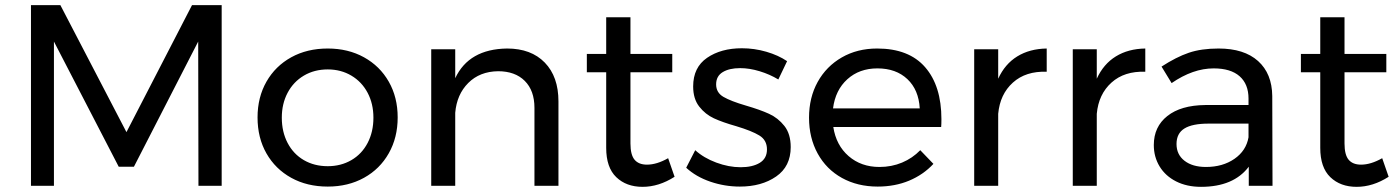

<svg xmlns="http://www.w3.org/2000/svg" viewBox="-20 -720 5423 744"><path d="M100 -700H214L470 -208L724 -700H839V0H749L748 -559L499 -74H440L189 -559V0H100Z M1521 -265Q1521 -187 1486.5 -126Q1452 -65 1390.5 -31Q1329 3 1250 3Q1170 3 1108.5 -31Q1047 -65 1012.5 -125.5Q978 -186 978 -265Q978 -343 1012.5 -403.5Q1047 -464 1108.5 -498Q1170 -532 1250 -532Q1329 -532 1390.5 -498Q1452 -464 1486.5 -403.5Q1521 -343 1521 -265ZM1072 -264Q1072 -209 1094.5 -166Q1117 -123 1157.5 -99.5Q1198 -76 1250 -76Q1301 -76 1341.5 -99.5Q1382 -123 1404.5 -166Q1427 -209 1427 -264Q1427 -318 1404.5 -360.5Q1382 -403 1341.5 -427Q1301 -451 1250 -451Q1198 -451 1157.5 -427Q1117 -403 1094.5 -360.5Q1072 -318 1072 -264Z M2144 -327V0H2051V-302Q2051 -369 2013.5 -406.5Q1976 -444 1910 -444Q1839 -443 1794.5 -398.5Q1750 -354 1744 -283V0H1651V-529H1744V-417Q1797 -530 1945 -532Q2038 -532 2091 -477.5Q2144 -423 2144 -327Z M2594 -35Q2533 4 2470 4Q2407 4 2368 -33.5Q2329 -71 2329 -147V-440H2254V-511H2329V-653H2423V-511H2585V-440H2423V-164Q2423 -120 2439 -101Q2455 -82 2487 -82Q2525 -82 2569 -107Z M2848 -456Q2806 -456 2780.5 -440.5Q2755 -425 2755 -393Q2755 -361 2783.5 -344.5Q2812 -328 2870 -311Q2925 -295 2960 -279Q2995 -263 3019.5 -232Q3044 -201 3044 -150Q3044 -75 2987.5 -36Q2931 3 2847 3Q2788 3 2732.5 -16Q2677 -35 2639 -70L2674 -138Q2707 -108 2755.5 -90Q2804 -72 2850 -72Q2896 -72 2924 -89Q2952 -106 2952 -141Q2952 -177 2922.5 -195Q2893 -213 2833 -231Q2780 -246 2746.5 -261.5Q2713 -277 2689.5 -307Q2666 -337 2666 -385Q2666 -459 2720 -496Q2774 -533 2855 -533Q2903 -533 2949.5 -519.5Q2996 -506 3030 -483L2996 -412Q2963 -432 2923.5 -444Q2884 -456 2848 -456Z M3628 -258Q3628 -238 3627 -228H3209Q3220 -157 3268.5 -115Q3317 -73 3388 -73Q3435 -73 3475.5 -90Q3516 -107 3546 -138L3597 -85Q3558 -43 3503 -20Q3448 3 3381 3Q3303 3 3242.5 -30.5Q3182 -64 3148.5 -125Q3115 -186 3115 -264Q3115 -342 3148.5 -402.5Q3182 -463 3242 -497.5Q3302 -532 3379 -532Q3502 -532 3565 -459.5Q3628 -387 3628 -258ZM3544 -300Q3540 -372 3496 -413.5Q3452 -455 3380 -455Q3310 -455 3263.5 -413Q3217 -371 3208 -300Z M4036 -532V-442Q3955 -445 3905 -400Q3855 -355 3848 -279V0H3755V-529H3848V-415Q3874 -472 3922 -501.5Q3970 -531 4036 -532Z M4418 -532V-442Q4337 -445 4287 -400Q4237 -355 4230 -279V0H4137V-529H4230V-415Q4256 -472 4304 -501.5Q4352 -531 4418 -532Z M4819 0V-74Q4760 4 4634 4Q4579 4 4537.5 -17Q4496 -38 4473.5 -75Q4451 -112 4451 -158Q4451 -229 4503.5 -270.5Q4556 -312 4650 -313H4818V-338Q4818 -394 4783.5 -424.5Q4749 -455 4683 -455Q4603 -455 4520 -398L4481 -462Q4538 -499 4586.5 -515.5Q4635 -532 4702 -532Q4801 -532 4855 -483.5Q4909 -435 4910 -348L4911 0ZM4818 -188V-241H4663Q4600 -241 4569.5 -222Q4539 -203 4539 -162Q4539 -121 4570 -97Q4601 -73 4653 -73Q4718 -73 4763.5 -104.5Q4809 -136 4818 -188Z M5361 -35Q5300 4 5237 4Q5174 4 5135 -33.5Q5096 -71 5096 -147V-440H5021V-511H5096V-653H5190V-511H5352V-440H5190V-164Q5190 -120 5206 -101Q5222 -82 5254 -82Q5292 -82 5336 -107Z"/></svg>

Font: Montserrat
Style: Regular
Weight: 400
Designer: Julieta Ulanovsky
Foundry: Julieta Ulanovsky
Version: Version 6.001